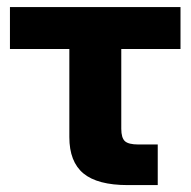

<svg xmlns="http://www.w3.org/2000/svg" viewBox="-20 -536 552 556"><path d="M350.1 0Q262.6 0 221.7 -33.7Q180.8 -67.5 180.8 -139.1V-394.1H8.8V-515.6H502.7V-394.1H331.2V-163.1Q331.2 -136.9 341.7 -127.2Q352.2 -117.6 380.8 -117.6H436.8V0Z"/></svg>

Font: Intratopia Thin
Style: Regular
Weight: 100
Designer: Rasmus Andersson
Foundry: rsms
Version: Version 3.000;Glyphs 3.2.3 (3260)